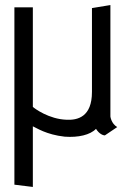

<svg xmlns="http://www.w3.org/2000/svg" viewBox="-20 -530 518 760"><path d="M444 -27C420 -41 417 -69 417 -69V-510L344 -498V-166C344 -67 287 -54 244 -56C174 -58 116 -101 110 -107V-501H37V201L110 210V-30C124 -24 163 3 236 11C290 15 337 4 360 -20C373 1 389 6 395 6Z"/></svg>

Font: Advent Pro
Style: Medium
Weight: 500
Designer: Andreas Kalpakidis
Foundry: Andreas Kalpakidis
Version: Version 2.002 2008